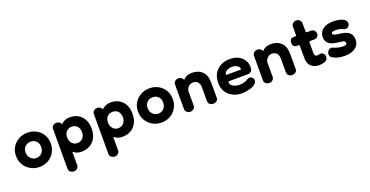

<svg xmlns="http://www.w3.org/2000/svg" viewBox="-28 -952 3146 1634"><g transform="rotate(-20 1545.0 -135.0)"><path d="M178 10Q135 10 99 -10Q63 -30 41.5 -65.5Q20 -101 20 -146Q20 -192 41.5 -226.5Q63 -261 99 -280.5Q135 -300 178 -300Q222 -300 257.5 -280.5Q293 -261 314 -226.5Q335 -192 335 -146Q335 -101 314 -65.5Q293 -30 257.5 -10Q222 10 178 10ZM178 -71Q209 -71 228.5 -92.5Q248 -114 248 -146Q248 -179 228.5 -199Q209 -219 178 -219Q148 -219 127.5 -199Q107 -179 107 -146Q107 -114 127.5 -92.5Q148 -71 178 -71Z M557 10Q513 10 483 -17V105Q483 122 470.5 133.5Q458 145 440 145Q421 145 408 134Q395 123 395 106V-256Q395 -272 407.5 -283.5Q420 -295 440 -295Q455 -295 466 -287Q477 -279 481 -267Q515 -300 560 -300Q626 -300 665.5 -258.5Q705 -217 705 -146Q705 -75 665 -32.5Q625 10 557 10ZM550 -71Q581 -71 599.5 -92.5Q618 -114 618 -146Q618 -179 599.5 -199Q581 -219 550 -219Q520 -219 501.5 -199Q483 -179 483 -146Q483 -114 501.5 -92.5Q520 -71 550 -71Z M927 10Q883 10 853 -17V105Q853 122 840.5 133.5Q828 145 810 145Q791 145 778 134Q765 123 765 106V-256Q765 -272 777.5 -283.5Q790 -295 810 -295Q825 -295 836 -287Q847 -279 851 -267Q885 -300 930 -300Q996 -300 1035.5 -258.5Q1075 -217 1075 -146Q1075 -75 1035 -32.5Q995 10 927 10ZM920 -71Q951 -71 969.5 -92.5Q988 -114 988 -146Q988 -179 969.5 -199Q951 -219 920 -219Q890 -219 871.5 -199Q853 -179 853 -146Q853 -114 871.5 -92.5Q890 -71 920 -71Z M1283 10Q1240 10 1204 -10Q1168 -30 1146.5 -65.5Q1125 -101 1125 -146Q1125 -192 1146.5 -226.5Q1168 -261 1204 -280.5Q1240 -300 1283 -300Q1327 -300 1362.5 -280.5Q1398 -261 1419 -226.5Q1440 -192 1440 -146Q1440 -101 1419 -65.5Q1398 -30 1362.5 -10Q1327 10 1283 10ZM1283 -71Q1314 -71 1333.5 -92.5Q1353 -114 1353 -146Q1353 -179 1333.5 -199Q1314 -219 1283 -219Q1253 -219 1232.5 -199Q1212 -179 1212 -146Q1212 -114 1232.5 -92.5Q1253 -71 1283 -71Z M1751 10Q1732 10 1719.5 -1Q1707 -12 1707 -29V-151Q1707 -188 1690.5 -204Q1674 -220 1650 -220Q1625 -220 1608.5 -204Q1592 -188 1588 -167V-33Q1588 -16 1575.5 -4.5Q1563 7 1545 7Q1526 7 1513 -4Q1500 -15 1500 -32V-256Q1500 -272 1512.5 -283.5Q1525 -295 1545 -295Q1561 -295 1572 -286.5Q1583 -278 1587 -265Q1614 -300 1669 -300Q1725 -300 1760 -267Q1795 -234 1795 -162V-27Q1795 -11 1782.5 -0.5Q1770 10 1751 10Z M2011 10Q1943 10 1896.5 -30.5Q1850 -71 1850 -142Q1850 -216 1895.5 -258Q1941 -300 2010 -300Q2059 -300 2091 -282Q2123 -264 2139 -236Q2155 -208 2155 -177Q2155 -125 2109 -125H1943Q1935 -125 1935 -115Q1935 -92 1960.5 -78.5Q1986 -65 2018 -65Q2038 -65 2058 -70.5Q2078 -76 2093 -87Q2103 -94 2114 -94Q2129 -94 2139.5 -83Q2150 -72 2150 -57Q2150 -39 2131 -23Q2113 -8 2078.5 1Q2044 10 2011 10ZM2063 -183Q2065 -183 2068.5 -184Q2072 -185 2072 -191Q2072 -206 2053.5 -218.5Q2035 -231 2006 -231Q1975 -231 1955.5 -217.5Q1936 -204 1936 -190Q1936 -183 1944 -183Z M2466 10Q2447 10 2434.5 -1Q2422 -12 2422 -29V-151Q2422 -188 2405.5 -204Q2389 -220 2365 -220Q2340 -220 2323.5 -204Q2307 -188 2303 -167V-33Q2303 -16 2290.5 -4.5Q2278 7 2260 7Q2241 7 2228 -4Q2215 -15 2215 -32V-256Q2215 -272 2227.5 -283.5Q2240 -295 2260 -295Q2276 -295 2287 -286.5Q2298 -278 2302 -265Q2329 -300 2384 -300Q2440 -300 2475 -267Q2510 -234 2510 -162V-27Q2510 -11 2497.5 -0.5Q2485 10 2466 10Z M2710 10Q2667 10 2639 -15Q2611 -40 2611 -92V-200Q2611 -210 2601 -210H2586Q2568 -210 2559 -221Q2550 -232 2550 -249Q2550 -267 2559 -278.5Q2568 -290 2586 -290H2601Q2611 -290 2611 -300V-374Q2611 -391 2623 -403Q2635 -415 2654 -415Q2673 -415 2685.5 -403.5Q2698 -392 2698 -374V-300Q2698 -290 2708 -290H2745Q2762 -290 2773.5 -278Q2785 -266 2785 -249Q2785 -232 2773.5 -221Q2762 -210 2744 -210H2708Q2698 -210 2698 -200V-106Q2698 -88 2704.5 -81Q2711 -74 2721 -74Q2725 -74 2737 -76.5Q2749 -79 2752 -79Q2768 -79 2779 -67Q2790 -55 2790 -38Q2790 -25 2782.5 -14Q2775 -3 2759 2Q2746 6 2734 8Q2722 10 2710 10Z M2944 10Q2876 10 2832 -18Q2823 -24 2819 -32.5Q2815 -41 2815 -49Q2815 -66 2826.5 -80Q2838 -94 2855 -94Q2863 -94 2871 -90Q2889 -82 2912 -76.5Q2935 -71 2954 -71Q2991 -71 2991 -88Q2991 -98 2982 -105.5Q2973 -113 2940 -116Q2927 -117 2906.5 -120Q2886 -123 2866 -131.5Q2846 -140 2832.5 -157Q2819 -174 2819 -203Q2819 -248 2853 -274Q2887 -300 2944 -300Q2977 -300 3006.5 -293Q3036 -286 3051 -272Q3065 -259 3065 -242Q3065 -227 3054 -215Q3043 -203 3026 -203Q3017 -203 3009 -207Q2997 -215 2978.5 -219Q2960 -223 2941 -223Q2903 -223 2903 -207Q2903 -200 2910.5 -194.5Q2918 -189 2945 -185Q2962 -183 2984 -179.5Q3006 -176 3026.5 -167.5Q3047 -159 3061 -140Q3075 -121 3075 -88Q3075 -43 3039 -16.5Q3003 10 2944 10Z"/></g></svg>

Font: Dongle
Style: Bold
Weight: 700
Designer: Yanghee Ryu
Foundry: Yanghee Ryu
Version: Version 2.000